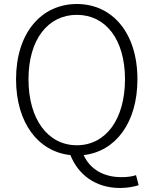

<svg xmlns="http://www.w3.org/2000/svg" viewBox="-20 -762 766 957"><path d="M363 -38C219 -38 122 -167 122 -367C122 -565 219 -688 363 -688C507 -688 603 -565 603 -367C603 -167 507 -38 363 -38ZM578 175C616 175 651 168 671 161L658 111C641 117 617 121 585 121C497 121 429 82 397 11C556 -7 665 -150 665 -367C665 -598 540 -742 363 -742C186 -742 60 -598 60 -367C60 -149 171 -6 331 11C368 105 453 175 578 175Z"/></svg>

Font: GenYoGothic2 TW L
Style: Regular
Weight: 300
Version: Version 2.100;PS 2.1;hotconv 16.6.51;makeotf.lib2.5.65220 DE